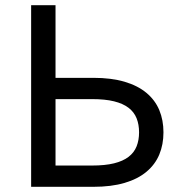

<svg xmlns="http://www.w3.org/2000/svg" viewBox="-20 -720 695 740"><path d="M100 0V-700H194V-420H340Q409 -420 460 -405Q511 -390 544.5 -362Q578 -334 594 -295.5Q610 -257 610 -210Q610 -163 594 -124.5Q578 -86 544.5 -58Q511 -30 460 -15Q409 0 340 0ZM194 -82H335Q385 -82 419.5 -90.5Q454 -99 475.5 -115.5Q497 -132 506.5 -156Q516 -180 516 -210Q516 -240 506.5 -264Q497 -288 475.5 -304.5Q454 -321 419.5 -329.5Q385 -338 335 -338H194Z"/></svg>

Font: Golos Text VF
Style: Regular
Weight: 400
Designer: A.Korolkova, Vitaly Kuzmin
Foundry: ParaType Ltd
Version: Version 2.003